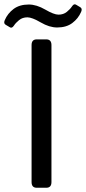

<svg xmlns="http://www.w3.org/2000/svg" viewBox="-66 -886 406 906"><path d="M-39.1 -769Q-50.3 -775.4 -43.5 -791Q-29.8 -822.8 -1.7 -843.8Q26.4 -864.7 69.8 -864.7Q106.4 -864.7 147.5 -840.8Q188.5 -816.9 210 -816.9Q233.4 -816.9 249.5 -830.1Q265.6 -843.3 273.4 -855.5Q282.7 -869.6 292 -864.3L312.5 -852.1Q323.7 -845.7 316.9 -830.1Q303.2 -798.3 275.1 -777.3Q247.1 -756.3 203.6 -756.3Q167 -756.3 126 -780.3Q85 -804.2 63.5 -804.2Q40 -804.2 23.9 -791Q7.8 -777.8 0 -765.6Q-9.3 -751.5 -18.6 -756.8ZM107.4 0Q83 0 83 -26.9V-673.3Q83 -700.2 107.4 -700.2H152.3Q176.8 -700.2 176.8 -673.3V-26.9Q176.8 0 152.3 0Z"/></svg>

Font: Istok Web
Style: Regular
Weight: 400
Designer: Andrey V. Panov
Foundry: Andrey V. Panov
Version: Version 1.0.2g